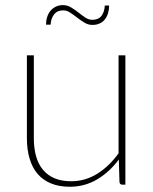

<svg xmlns="http://www.w3.org/2000/svg" viewBox="-20 -704 585 732"><path d="M458 -493V0H446Q437 0 435.5 -10L433 -96Q398 -48.5 350.5 -20.2Q303 8 246 8Q205 8 174.2 -4.8Q143.5 -17.5 123.2 -41.2Q103 -65 92.8 -99.5Q82.5 -134 82.5 -177.5V-493H109V-177.5Q109 -139 117.5 -108.5Q126 -78 143.8 -56.8Q161.5 -35.5 188.2 -24.2Q215 -13 251 -13Q304.5 -13 350.2 -41.2Q396 -69.5 432 -119.5V-493ZM332 -628.5Q355.5 -628.5 367 -643.8Q378.5 -659 379.5 -683H396Q396 -667.5 392 -654Q388 -640.5 380.2 -630.5Q372.5 -620.5 360.5 -614.8Q348.5 -609 332.5 -609Q316 -609 301.8 -617.8Q287.5 -626.5 274.2 -636.8Q261 -647 247.8 -655.8Q234.5 -664.5 220.5 -664.5Q198 -664.5 186 -648.8Q174 -633 173 -610H155.5Q155.5 -625.5 159.8 -639Q164 -652.5 172.2 -662.5Q180.5 -672.5 192.5 -678.5Q204.5 -684.5 220 -684.5Q236.5 -684.5 251 -675.8Q265.5 -667 278.8 -656.5Q292 -646 305 -637.2Q318 -628.5 332 -628.5Z"/></svg>

Font: Lato 2
Style: Regular
Weight: 200
Designer: Lukasz Dziedzic with Adam Twardoch and Botio Nikoltchev
Foundry: tyPoland Lukasz Dziedzic
Version: Version 2.015; 2015-08-06; http://www.latofonts.com/